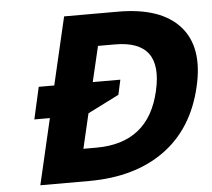

<svg xmlns="http://www.w3.org/2000/svg" viewBox="-51 -770 911 825"><g transform="rotate(-5 404.5 -357.0)"><path d="M487 -714Q672 -714 753.5 -622.5Q835 -531 796 -364Q755 -186 626.5 -93Q498 0 300 0H90L156 -284H89L120 -422H187L255 -714ZM344 -140Q570 -140 620 -360Q670 -575 462 -575H389L353 -422H472L458 -358L323 -290L288 -140Z"/></g></svg>

Font: Passageway
Style: BdIt
Weight: 700
Foundry: Ascender Corporation
Version: Version 1.11